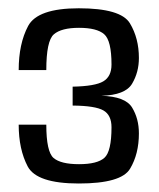

<svg xmlns="http://www.w3.org/2000/svg" viewBox="-20 -728 375 452"><path d="M165.5 -296Q66.5 -296 45.2 -336.2Q24 -376.5 24 -434.5H89Q89 -371 106 -356.2Q123 -341.5 166 -341.5Q209 -341.5 225.8 -356.5Q242.5 -371.5 242.5 -428.5Q242.5 -457 223.5 -468Q204.5 -479 151 -479.5V-524Q204 -525 223.2 -536.5Q242.5 -548 242.5 -576Q242.5 -632.5 225.2 -647.5Q208 -662.5 166 -662.5Q124.5 -662.5 106.8 -647.2Q89 -632 89 -563H24Q24 -625 46.2 -666.8Q68.5 -708.5 165.5 -708.5Q264.5 -708.5 285.8 -673.2Q307 -638 307 -591.5Q307 -558 291 -531Q275 -504 218.5 -502.5Q275 -501 291 -474.8Q307 -448.5 307 -414Q307 -365.5 286.2 -330.8Q265.5 -296 165.5 -296Z"/></svg>

Font: Anybody Narrow Medium
Style: Regular
Weight: 500
Width: 3
Designer: Tyler Finck
Foundry: Etcetera Type Company
Version: Version 1.000; ttfautohint (v1.8)